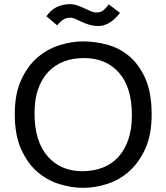

<svg xmlns="http://www.w3.org/2000/svg" viewBox="-20 -890 800 923"><path d="M51 -341Q51 -438 81.5 -505Q112 -572 159.5 -613Q207 -654 265.5 -672.5Q324 -691 380 -691Q436 -691 494.5 -675.5Q553 -660 600.5 -620.5Q648 -581 678.5 -513Q709 -445 709 -340Q709 -242 678.5 -175Q648 -108 600.5 -66Q553 -24 494.5 -5.5Q436 13 380 13Q324 13 265.5 -5Q207 -23 159.5 -64Q112 -105 81.5 -173Q51 -241 51 -341ZM614 -336Q614 -471 551.5 -541Q489 -611 384 -611Q331 -611 287.5 -594.5Q244 -578 212.5 -545Q181 -512 163.5 -462.5Q146 -413 146 -346Q146 -211 208.5 -139Q271 -67 376 -67Q428 -67 472 -83.5Q516 -100 547.5 -134Q579 -168 596.5 -218Q614 -268 614 -336ZM557 -828Q530 -794 504.5 -779.5Q479 -765 454 -765Q429 -765 409.5 -771Q390 -777 373.5 -784.5Q357 -792 343.5 -798.5Q330 -805 318 -805Q298 -805 283 -795Q268 -785 255 -768L203 -812Q229 -847 258 -858.5Q287 -870 314 -870Q335 -870 353 -863.5Q371 -857 387 -849.5Q403 -842 416.5 -836Q430 -830 443 -830Q466 -830 479.5 -842.5Q493 -855 503 -869Z"/></svg>

Font: Actor
Style: Regular
Weight: 400
Designer: Thomas Junold
Foundry: Thomas Junold
Version: Version 1.001